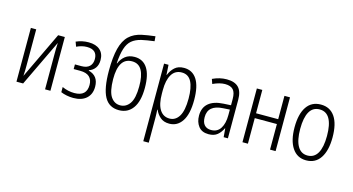

<svg xmlns="http://www.w3.org/2000/svg" viewBox="-100 -1181 3372 1835"><g transform="rotate(15 1586.5 -263.5)"><path d="M74 0V-532H127V-175Q127 -151 126.5 -124.5Q126 -98 124 -73H125L344 -532H410V0H357V-349Q357 -376 357.5 -403.5Q358 -431 360 -458H359L140 0Z M638 10Q605 10 572 3.5Q539 -3 514 -14V-65Q573 -38 635 -38Q757 -38 757 -150Q757 -202 727 -230Q697 -258 635 -258H571V-304H636Q688 -304 715 -330Q742 -356 742 -402Q742 -495 640 -495Q590 -495 538 -470L521 -516Q580 -542 644 -542Q717 -542 757 -506.5Q797 -471 797 -407Q797 -359 774.5 -328Q752 -297 714 -285V-281Q813 -255 813 -147Q813 -73 766.5 -31.5Q720 10 638 10Z M1089 10Q990 10 945 -73Q900 -156 900 -329Q900 -465 922 -550.5Q944 -636 991.5 -681.5Q1039 -727 1117 -743Q1140 -748 1174.5 -753.5Q1209 -759 1245 -763L1249 -715Q1213 -710 1180 -705Q1147 -700 1123 -694Q1066 -680 1031 -650.5Q996 -621 978 -565Q960 -509 954 -418H958Q976 -463 1012.5 -492Q1049 -521 1105 -521Q1188 -521 1231.5 -455Q1275 -389 1275 -260Q1275 -127 1225.5 -58.5Q1176 10 1089 10ZM1088 -38Q1147 -38 1183 -90Q1219 -142 1219 -259Q1220 -363 1189 -418.5Q1158 -474 1092 -474Q959 -474 960 -263Q961 -141 996 -89.5Q1031 -38 1088 -38Z M1392 236V-532H1436L1442 -434H1445Q1463 -480 1497 -511Q1531 -542 1588 -542Q1671 -542 1715.5 -474Q1760 -406 1760 -269Q1760 -131 1713.5 -60.5Q1667 10 1587 10Q1531 10 1497 -20Q1463 -50 1447 -90H1443Q1444 -72 1445 -50.5Q1446 -29 1446 -8V236ZM1577 -38Q1636 -38 1670.5 -94Q1705 -150 1705 -269Q1705 -378 1674.5 -436Q1644 -494 1579 -494Q1513 -494 1479.5 -438.5Q1446 -383 1446 -285V-249Q1446 -146 1480 -92Q1514 -38 1577 -38Z M1976 10Q1909 10 1876 -33Q1843 -76 1843 -139Q1843 -218 1893.5 -261Q1944 -304 2040 -309L2113 -313V-374Q2113 -439 2087.5 -466.5Q2062 -494 2007 -494Q1954 -494 1887 -463L1871 -509Q1941 -542 2011 -542Q2090 -542 2128 -503Q2166 -464 2166 -381V0H2124L2117 -85H2114Q2095 -44 2063 -17Q2031 10 1976 10ZM1989 -35Q2051 -35 2082 -84Q2113 -133 2113 -216V-270L2047 -266Q1899 -258 1899 -139Q1899 -88 1922.5 -61.5Q1946 -35 1989 -35Z M2310 0V-532H2364V-301H2583V-532H2638V0H2583V-253H2364V0Z M2941 10Q2852 10 2803 -63.5Q2754 -137 2754 -267Q2754 -399 2802.5 -470.5Q2851 -542 2943 -542Q3033 -542 3081.5 -471.5Q3130 -401 3130 -267Q3130 -137 3081.5 -63.5Q3033 10 2941 10ZM2942 -38Q3008 -38 3041.5 -96.5Q3075 -155 3075 -267Q3075 -379 3042 -436.5Q3009 -494 2943 -494Q2876 -494 2843 -436Q2810 -378 2810 -267Q2810 -156 2843.5 -97Q2877 -38 2942 -38Z"/></g></svg>

Font: Noto Sans Condensed Light
Style: Regular
Weight: 300
Width: 3
Designer: Monotype Design Team
Foundry: Monotype Imaging Inc.
Version: Version 2.013; ttfautohint (v1.8.4.7-5d5b)